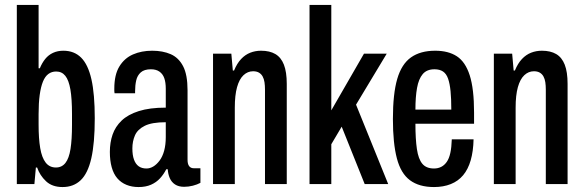

<svg xmlns="http://www.w3.org/2000/svg" viewBox="-20 -744 2358 776"><path d="M233 12Q191 12 166 -11.5Q141 -35 130 -67H125L119 0H48V-724H136V-468H141Q150 -490 163 -506Q176 -522 194.5 -530.5Q213 -539 236 -539Q280 -539 308 -511Q336 -483 349.5 -423.5Q363 -364 363 -266Q363 -165 349 -104Q335 -43 306 -15.5Q277 12 233 12ZM206 -67Q230 -67 244.5 -85.5Q259 -104 265 -142Q271 -180 271 -240V-283Q271 -345 264.5 -382.5Q258 -420 244 -437.5Q230 -455 207 -455Q189 -455 175.5 -445Q162 -435 153.5 -414Q145 -393 140.5 -360.5Q136 -328 136 -283V-240Q136 -184 142.5 -145.5Q149 -107 164.5 -87Q180 -67 206 -67Z M540 12Q513 12 491 3Q469 -6 454 -23.5Q439 -41 431.5 -68Q424 -95 424 -130Q424 -168 435 -200Q446 -232 471.5 -256.5Q497 -281 541 -295Q585 -309 650 -309V-385Q650 -411 644 -428Q638 -445 624.5 -454.5Q611 -464 590 -464Q563 -464 549 -451.5Q535 -439 530.5 -419Q526 -399 526 -375V-367H443Q442 -371 442 -376Q442 -381 442 -386Q442 -442 462.5 -475.5Q483 -509 517.5 -524Q552 -539 595 -539Q638 -539 670 -525Q702 -511 720 -476.5Q738 -442 738 -379V-98Q738 -81 744.5 -72.5Q751 -64 763 -64H790V-5Q777 2 759.5 6.5Q742 11 724 11Q702 11 687.5 1.5Q673 -8 666 -24.5Q659 -41 658 -60H652Q642 -40 627 -23.5Q612 -7 590.5 2.5Q569 12 540 12ZM572 -63Q586 -63 599.5 -71Q613 -79 625 -95Q637 -111 643.5 -135Q650 -159 650 -190V-250Q594 -250 565 -235.5Q536 -221 525.5 -197Q515 -173 515 -144Q515 -117 521.5 -99Q528 -81 540.5 -72Q553 -63 572 -63Z M841 0V-527H915L921 -459H926Q938 -488 954.5 -505.5Q971 -523 991.5 -531Q1012 -539 1035 -539Q1070 -539 1093 -525.5Q1116 -512 1127.5 -482.5Q1139 -453 1139 -405V0H1051V-382Q1051 -398 1049 -411.5Q1047 -425 1041.5 -435Q1036 -445 1026.5 -450.5Q1017 -456 1003 -456Q981 -456 964 -440Q947 -424 938 -391.5Q929 -359 929 -309V0Z M1231 0V-724H1319V-298L1451 -527H1543L1419 -321L1549 0H1454L1361 -232L1319 -161V0Z M1734 12Q1674 12 1637 -15.5Q1600 -43 1584 -104Q1568 -165 1568 -263Q1568 -365 1585.5 -425Q1603 -485 1641 -512Q1679 -539 1739 -539Q1792 -539 1826.5 -516.5Q1861 -494 1878.5 -439.5Q1896 -385 1896 -289V-244H1659Q1659 -182 1665 -141.5Q1671 -101 1687 -82Q1703 -63 1734 -63Q1750 -63 1763 -69.5Q1776 -76 1785.5 -89.5Q1795 -103 1800 -125.5Q1805 -148 1806 -181H1894Q1893 -133 1882.5 -96.5Q1872 -60 1852 -36Q1832 -12 1802 0Q1772 12 1734 12ZM1659 -301H1804Q1804 -345 1801 -375.5Q1798 -406 1791 -426Q1784 -446 1770.5 -455Q1757 -464 1736 -464Q1705 -464 1688.5 -444.5Q1672 -425 1665.5 -388.5Q1659 -352 1659 -301Z M1976 0V-527H2050L2056 -459H2061Q2073 -488 2089.5 -505.5Q2106 -523 2126.5 -531Q2147 -539 2170 -539Q2205 -539 2228 -525.5Q2251 -512 2262.5 -482.5Q2274 -453 2274 -405V0H2186V-382Q2186 -398 2184 -411.5Q2182 -425 2176.5 -435Q2171 -445 2161.5 -450.5Q2152 -456 2138 -456Q2116 -456 2099 -440Q2082 -424 2073 -391.5Q2064 -359 2064 -309V0Z"/></svg>

Font: Archivo ExtraCondensed Medium
Style: Regular
Weight: 500
Width: 2
Designer: Hector Gatti
Foundry: Omnibus-Type
Version: Version 2.001